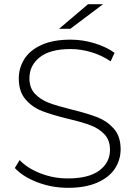

<svg xmlns="http://www.w3.org/2000/svg" viewBox="-20 -895 649 920"><path d="M51 -90 74 -128Q111 -89 173.5 -64.5Q236 -40 305 -40Q405 -40 456 -78Q507 -116 507 -177Q507 -224 480 -252Q453 -280 413 -295Q373 -310 305 -326Q228 -345 181.5 -363Q135 -381 102.5 -418.5Q70 -456 70 -519Q70 -570 97 -612.5Q124 -655 179.5 -680Q235 -705 318 -705Q376 -705 432 -688Q488 -671 529 -642L510 -601Q468 -630 417.5 -645Q367 -660 318 -660Q221 -660 171 -621Q121 -582 121 -520Q121 -473 148 -445Q175 -417 215 -402Q255 -387 324 -370Q401 -351 447 -333Q493 -315 525.5 -278.5Q558 -242 558 -180Q558 -129 530.5 -87Q503 -45 446 -20Q389 5 306 5Q229 5 159.5 -21.5Q90 -48 51 -90ZM402 -875H474L317 -757H263Z"/></svg>

Font: Goldbeck Next Light
Style: Regular
Weight: 300
Designer: Julieta Ulanovsky
Foundry: Julieta Ulanovsky
Version: Version 7.200